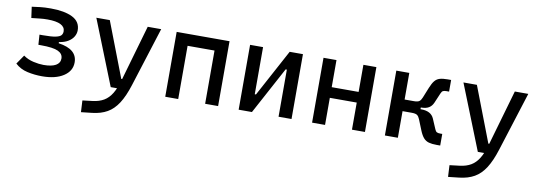

<svg xmlns="http://www.w3.org/2000/svg" viewBox="-58 -901 4218 1509"><g transform="rotate(10 2051.0 -146.0)"><path d="M271.5 9.8Q211.9 9.8 154.5 -2.9Q97.2 -15.6 56.2 -53.7L106 -126Q141.1 -100.6 186.3 -90.3Q231.4 -80.1 267.6 -80.1Q332 -80.1 365.2 -98.9Q398.4 -117.7 398.4 -153.8Q398.4 -191.4 359.1 -210.2Q319.8 -229 221.7 -229H201.2L195.8 -309.1H223.1Q290.5 -309.1 323.7 -315.9Q356.9 -322.8 367.7 -335.7Q378.4 -348.6 378.4 -367.2Q378.4 -401.9 343 -419.7Q307.6 -437.5 238.3 -437.5Q204.6 -437.5 178.2 -434.3Q151.9 -431.2 109.9 -426.8L97.7 -514.6Q133.8 -519.5 165.8 -523.4Q197.8 -527.3 249 -527.3Q357.9 -527.3 421.9 -495.4Q485.8 -463.4 485.8 -394Q485.8 -367.7 471.2 -343.3Q456.5 -318.8 427.7 -301.5Q398.9 -284.2 356.4 -278.3V-268.6Q431.6 -257.8 468.8 -226.1Q505.9 -194.3 505.9 -141.6Q505.9 -73.2 442.4 -31.7Q378.9 9.8 271.5 9.8Z M622.6 234.4 617.7 141.6 698.7 131.8Q750 125.5 786.4 104Q822.8 82.5 848.6 40.3Q874.5 -2 894 -70.3L1022.9 -517.6H1130.4L981 -45.9Q951.7 46.9 915.3 103.5Q878.9 160.2 829.3 188.5Q779.8 216.8 710.4 224.6ZM818.8 0 612.8 -517.6H720.2L889.2 -78.1H904.8V0Z M1572.3 0V-517.6H1675.8V0ZM1253.9 0V-517.6H1357.4V0ZM1284.2 -424.8V-517.6H1660.6V-424.8Z M1908.2 0V-141.6H1953.1L2155.8 -517.6H2189.9V-376H2148.4L1945.8 0ZM1839.8 0V-517.6H1943.4V0ZM2158.2 0V-517.6H2261.7V0Z M2744.1 0V-517.6H2847.7V0ZM2425.8 0V-517.6H2529.3V0ZM2456.1 -216.3V-301.3H2832.5V-216.3Z M3191.4 -265.6 3184.1 -305.2Q3215.3 -305.2 3227.8 -314.7Q3240.2 -324.2 3248.5 -345.2L3282.2 -428.7Q3297.4 -466.3 3313.5 -486.1Q3329.6 -505.9 3353.5 -512.9Q3377.4 -520 3415.5 -520H3443.8V-427.2H3422.9Q3404.8 -427.2 3395.5 -422.4Q3386.2 -417.5 3379.4 -400.9L3345.2 -320.8Q3333 -293 3309.8 -279.3Q3286.6 -265.6 3247.1 -265.6ZM3006.8 0V-517.6H3110.4V0ZM3103 -212.4V-305.2H3246.6V-212.4ZM3420.4 2.4Q3382.3 2.4 3357.2 -4.6Q3332 -11.7 3314.7 -31.5Q3297.4 -51.3 3282.2 -88.9L3248.5 -172.4Q3240.2 -193.4 3227.8 -202.9Q3215.3 -212.4 3184.1 -212.4L3191.4 -252H3252Q3331.1 -252 3355 -196.8L3389.2 -116.7Q3396 -100.1 3405.3 -95.2Q3414.6 -90.3 3432.6 -90.3H3448.7V2.4Z M3552.2 234.4 3547.4 141.6 3628.4 131.8Q3679.7 125.5 3716.1 104Q3752.4 82.5 3778.3 40.3Q3804.2 -2 3823.7 -70.3L3952.6 -517.6H4060.1L3910.6 -45.9Q3881.3 46.9 3845 103.5Q3808.6 160.2 3759 188.5Q3709.5 216.8 3640.1 224.6ZM3748.5 0 3542.5 -517.6H3649.9L3818.8 -78.1H3834.5V0Z"/></g></svg>

Font: Cascadia Code PL
Style: Regular
Weight: 400
Monospace: yes
Designer: Aaron Bell
Foundry: Saja Typeworks
Version: Version 2102.003